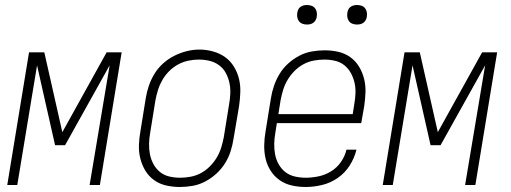

<svg xmlns="http://www.w3.org/2000/svg" viewBox="-20 -739 2040 767"><path d="M9 0 96 -530H157L229 -211L406 -530H466L379 0H338L418 -478L240 -159H200L128 -478L49 0Z M698 8Q671 8 644 2Q617 -4 595.5 -19.5Q574 -35 560.5 -57.5Q547 -80 540.5 -106Q534 -132 535 -160Q536 -188 541 -215L562 -345Q566 -371 574.5 -396Q583 -421 597 -444Q611 -467 631.5 -485.5Q652 -504 676 -516Q700 -528 725.5 -534.5Q751 -541 777 -541Q804 -541 831 -533.5Q858 -526 879 -511Q900 -496 914 -473.5Q928 -451 934.5 -425Q941 -399 940 -370.5Q939 -342 935 -315L913 -185Q909 -159 901 -134Q893 -109 878.5 -86Q864 -63 843.5 -44.5Q823 -26 799 -13.5Q775 -1 749 3.5Q723 8 698 8ZM699 -29Q720 -29 741.5 -33Q763 -37 782.5 -47.5Q802 -58 818 -74Q834 -90 845.5 -109Q857 -128 863.5 -149Q870 -170 874 -191L895 -321Q899 -343 900 -365Q901 -387 896.5 -408Q892 -429 882 -447.5Q872 -466 855 -478.5Q838 -491 817 -496Q796 -501 774 -501Q753 -501 732 -496.5Q711 -492 691.5 -481.5Q672 -471 656 -455Q640 -439 629 -420Q618 -401 611.5 -380.5Q605 -360 601 -339L580 -209Q576 -187 575.5 -165Q575 -143 579 -122.5Q583 -102 593 -83.5Q603 -65 619 -52Q635 -39 656 -34Q677 -29 699 -29Z M1201 8Q1173 8 1146 2Q1119 -4 1097.5 -19Q1076 -34 1061.5 -56.5Q1047 -79 1041 -105Q1035 -131 1035.5 -159Q1036 -187 1041 -215L1062 -345Q1066 -371 1074.5 -396Q1083 -421 1097 -444Q1111 -467 1131.5 -485.5Q1152 -504 1176 -516.5Q1200 -529 1226 -533.5Q1252 -538 1277 -538Q1305 -538 1331.5 -532Q1358 -526 1379.5 -510.5Q1401 -495 1414.5 -472.5Q1428 -450 1434.5 -424Q1441 -398 1440 -370Q1439 -342 1435 -315L1423 -247H1086L1080 -209Q1076 -187 1075.5 -165Q1075 -143 1079 -122Q1083 -101 1093.5 -82.5Q1104 -64 1120 -51.5Q1136 -39 1157.5 -34Q1179 -29 1201 -29Q1226 -29 1252.5 -34.5Q1279 -40 1302.5 -54.5Q1326 -69 1342 -92Q1358 -115 1364 -141H1404Q1396 -108 1377 -78Q1358 -48 1329 -28Q1300 -8 1266.5 0Q1233 8 1201 8ZM1389 -283 1395 -321Q1399 -343 1400 -365Q1401 -387 1396.5 -407.5Q1392 -428 1382 -446.5Q1372 -465 1356 -478Q1340 -491 1319 -496Q1298 -501 1276 -501Q1255 -501 1233.5 -497Q1212 -493 1192.5 -482.5Q1173 -472 1157 -456Q1141 -440 1129.5 -421Q1118 -402 1111.5 -381Q1105 -360 1101 -339L1092 -283ZM1406 -641Q1397 -641 1388.5 -644Q1380 -647 1374.5 -654Q1369 -661 1367.5 -670.5Q1366 -680 1368 -690Q1369 -696 1372 -702Q1375 -708 1381 -712Q1387 -716 1393.5 -717.5Q1400 -719 1406 -719Q1416 -719 1424.5 -716Q1433 -713 1438.5 -706Q1444 -699 1445.5 -689.5Q1447 -680 1445 -670Q1444 -664 1440.5 -658Q1437 -652 1431.5 -648Q1426 -644 1419.5 -642.5Q1413 -641 1406 -641ZM1206 -641Q1197 -641 1188.5 -644Q1180 -647 1174.5 -654Q1169 -661 1167.5 -670.5Q1166 -680 1168 -690Q1169 -696 1172 -702Q1175 -708 1181 -712Q1187 -716 1193.5 -717.5Q1200 -719 1206 -719Q1216 -719 1224.5 -716Q1233 -713 1238.5 -706Q1244 -699 1245.5 -689.5Q1247 -680 1245 -670Q1244 -664 1240.5 -658Q1237 -652 1231.5 -648Q1226 -644 1219.5 -642.5Q1213 -641 1206 -641Z M1509 0 1596 -530H1657L1729 -211L1906 -530H1966L1879 0H1838L1918 -478L1740 -159H1700L1628 -478L1549 0Z"/></svg>

Font: Iosevka Curly XLtObl
Style: Regular
Weight: 200
Italic angle: -9°
Monospace: yes
Designer: Belleve Invis
Foundry: Belleve Invis
Version: Version 11.1.0; ttfautohint (v1.8.3)